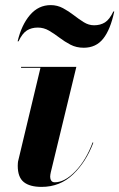

<svg xmlns="http://www.w3.org/2000/svg" viewBox="-20 -722 468 752"><path d="M128 -614Q103.5 -614 85.5 -602.8Q67.5 -591.5 52.5 -560H49Q64 -624 97.2 -663Q130.5 -702 178.5 -702Q204.5 -702 226.8 -690Q249 -678 269 -662.5Q289 -647 308.2 -635Q327.5 -623 348.5 -623Q373 -623 391 -634.2Q409 -645.5 424 -677H427.5Q412.5 -606 384.2 -570.5Q356 -535 308 -535Q279 -535 256 -547Q233 -559 212.8 -574.5Q192.5 -590 172 -602Q151.5 -614 128 -614ZM345.5 -163Q317 -87.5 266 -38.8Q215 10 143 10Q96.5 10 73 -9Q49.5 -28 49.5 -72.5Q49.5 -76.5 50 -83.5Q50.5 -90.5 52 -95L138.5 -456.5H62.5V-460H279L179 -47.5Q178 -43 177.2 -38Q176.5 -33 176.5 -29.5Q176.5 -21 180.8 -14.5Q185 -8 194.5 -8Q233.5 -8 275.2 -51.2Q317 -94.5 343 -164.5Z"/></svg>

Font: Bodoni* 48pt
Style: Bold Italic
Weight: 700
Italic angle: -13°
Version: Version 2.3